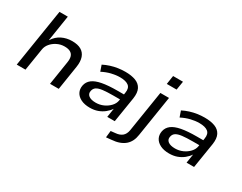

<svg xmlns="http://www.w3.org/2000/svg" viewBox="-98 -1272 2545 2019"><g transform="rotate(30 1175.0 -262.5)"><path d="M60 0 172 -705H273L224 -393H226Q263 -451 319.5 -478.5Q376 -506 443 -506Q511 -506 552.5 -482Q594 -458 610.5 -410.5Q627 -363 616 -293L570 0H464L509 -287Q516 -330 507.5 -358.5Q499 -387 473 -402Q447 -417 402 -417Q354 -417 312 -396Q270 -375 242.5 -342Q215 -309 209 -269L166 0Z M950 9Q886 9 842 -13Q798 -35 779 -72Q760 -109 769 -156Q779 -204 818 -234Q857 -264 930 -278Q1003 -292 1116 -292H1212L1202 -226H1106Q1027 -226 977.5 -220Q928 -214 903 -197.5Q878 -181 872 -149Q864 -112 892.5 -90Q921 -68 978 -68Q1027 -68 1070.5 -87.5Q1114 -107 1144.5 -140Q1175 -173 1181 -212L1197 -316Q1207 -375 1173.5 -401.5Q1140 -428 1069 -428Q1019 -428 965.5 -415Q912 -402 858 -374L833 -446Q872 -466 914.5 -479.5Q957 -493 1001 -499.5Q1045 -506 1088 -506Q1163 -506 1214 -486.5Q1265 -467 1287.5 -423Q1310 -379 1299 -306L1250 0H1159L1176 -108Q1155 -76 1121.5 -49Q1088 -22 1045.5 -6.5Q1003 9 950 9Z M1528 -613 1544 -718H1664L1647 -613ZM1255 193 1264 111 1320 105Q1369 101 1399 76.5Q1429 52 1438 1L1517 -497H1622L1544 -4Q1538 39 1521.5 72.5Q1505 106 1477.5 130Q1450 154 1410 168.5Q1370 183 1316 187Z M1913 9Q1849 9 1805 -13Q1761 -35 1742 -72Q1723 -109 1732 -156Q1742 -204 1781 -234Q1820 -264 1893 -278Q1966 -292 2079 -292H2175L2165 -226H2069Q1990 -226 1940.5 -220Q1891 -214 1866 -197.5Q1841 -181 1835 -149Q1827 -112 1855.5 -90Q1884 -68 1941 -68Q1990 -68 2033.5 -87.5Q2077 -107 2107.5 -140Q2138 -173 2144 -212L2160 -316Q2170 -375 2136.5 -401.5Q2103 -428 2032 -428Q1982 -428 1928.5 -415Q1875 -402 1821 -374L1796 -446Q1835 -466 1877.5 -479.5Q1920 -493 1964 -499.5Q2008 -506 2051 -506Q2126 -506 2177 -486.5Q2228 -467 2250.5 -423Q2273 -379 2262 -306L2213 0H2122L2139 -108Q2118 -76 2084.5 -49Q2051 -22 2008.5 -6.5Q1966 9 1913 9Z"/></g></svg>

Font: Nunito Sans 7pt SemiExpanded Medium
Style: Italic
Weight: 500
Width: 6
Italic angle: -9°
Designer: Vernon Adams
Foundry: Vernon Adams
Version: Version 3.101;gftools[0.9.27]